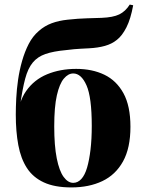

<svg xmlns="http://www.w3.org/2000/svg" viewBox="-20 -805 624 839"><path d="M547 -785 562 -782Q551 -722 532.5 -685.5Q514 -649 491 -631Q469 -613 438.5 -604.5Q408 -596 370 -594Q356 -593 332 -592Q308 -591 268 -586Q213 -581 178.5 -569Q144 -557 123 -531.5Q102 -506 90 -461Q78 -416 68 -345L153 -342L56 -278Q59 -357 94 -407Q129 -457 186 -480.5Q243 -504 313 -504Q383 -504 436 -478.5Q489 -453 519.5 -397.5Q550 -342 550 -251Q550 -158 517.5 -99.5Q485 -41 427 -13.5Q369 14 292 14Q219 14 171.5 -8Q124 -30 97.5 -71Q71 -112 60 -171Q49 -230 49 -304Q49 -336 51 -375.5Q53 -415 59 -456.5Q65 -498 76.5 -538.5Q88 -579 105.5 -613Q123 -647 150 -670Q175 -692 206 -703.5Q237 -715 276 -719Q322 -724 359.5 -725Q397 -726 424 -727Q474 -729 501 -742Q528 -755 547 -785ZM300 -484Q278 -484 259 -461.5Q240 -439 228.5 -388.5Q217 -338 217 -253Q217 -168 228 -113Q239 -58 258 -32Q277 -6 300 -6Q320 -6 335.5 -23Q351 -40 360.5 -72.5Q370 -105 375.5 -151Q381 -197 381 -255Q381 -380 358 -432Q335 -484 300 -484Z"/></svg>

Font: Playfair Display ExtraBold
Style: Regular
Weight: 800
Designer: Claus Eggers Sørensen
Foundry: Claus Eggers Sørensen
Version: Version 1.203